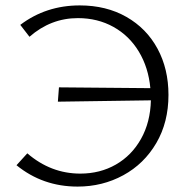

<svg xmlns="http://www.w3.org/2000/svg" viewBox="-20 -684 700 710"><path d="M603 -333Q603 -232 558 -155Q513 -78 436 -36Q359 6 267 6Q138 6 41 -73L81 -117Q168 -42 277 -42Q350 -42 408.5 -75.5Q467 -109 501.5 -170.5Q536 -232 538 -313L194 -308L198 -361L536 -358Q529 -434 493.5 -493Q458 -552 399.5 -584.5Q341 -617 268 -617Q168 -617 89 -548L55 -592Q150 -664 275 -664Q373 -664 447.5 -621.5Q522 -579 562.5 -504Q603 -429 603 -333Z"/></svg>

Font: Isabella Sans
Style: Regular
Weight: 400
Designer: Original fonts by Christian Thalmann (Catharsis Fonts), Modifications by Cristiano Sobral
Version: Version 0.002;July 12, 2020;FontCreator 13.0.0.2655 64-bit; 